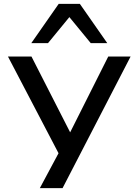

<svg xmlns="http://www.w3.org/2000/svg" viewBox="-20 -788 715 988"><path d="M185 180 305 -44V46L21 -497H142L341 -107L537 -497H652L302 180ZM141 -566 282 -768H391L532 -566H447L337 -700L227 -566Z"/></svg>

Font: Nunito Sans 7pt Expanded Medium
Style: Regular
Weight: 500
Width: 7
Designer: Vernon Adams
Foundry: Vernon Adams
Version: Version 3.101;gftools[0.9.27]